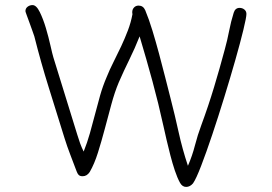

<svg xmlns="http://www.w3.org/2000/svg" viewBox="-20 -730 1069 755"><path d="M949 -675Q949 -662 937 -612.5Q925 -563 905.5 -494.5Q886 -426 862 -348Q838 -270 814.5 -200Q791 -130 771 -78Q751 -26 739 -9Q727 5 712 5Q697 5 688 -11Q677 -31 667.5 -59.5Q658 -88 650 -119Q642 -150 635 -180Q628 -210 623 -233Q603 -324 579.5 -410.5Q556 -497 529 -587Q510 -539 488.5 -495.5Q467 -452 447 -406Q431 -368 418 -320Q405 -272 392 -223Q379 -174 365 -129.5Q351 -85 333 -54Q322 -37 305 -37Q294 -37 289 -42.5Q284 -48 281 -57Q269 -89 256.5 -121.5Q244 -154 234 -186Q203 -286 172 -385Q141 -484 115 -587Q113 -593 107.5 -608.5Q102 -624 96 -640.5Q90 -657 85 -670.5Q80 -684 80 -686Q80 -697 88.5 -703.5Q97 -710 108 -710Q123 -710 136.5 -682.5Q150 -655 160.5 -619.5Q171 -584 178.5 -550.5Q186 -517 190 -504L284 -200Q289 -183 295 -166.5Q301 -150 309 -134Q323 -169 333.5 -206Q344 -243 353.5 -280Q363 -317 373.5 -354Q384 -391 399 -426Q411 -456 426.5 -486.5Q442 -517 456.5 -548Q471 -579 483 -610.5Q495 -642 501 -675Q500 -676 500 -682Q500 -693 507 -700.5Q514 -708 525 -708Q543 -708 551 -690Q566 -654 579.5 -609.5Q593 -565 605.5 -518.5Q618 -472 629.5 -426.5Q641 -381 651 -342Q668 -276 682.5 -210Q697 -144 719 -78Q736 -117 746.5 -158Q757 -199 772 -239Q799 -312 821.5 -386.5Q844 -461 864 -536Q874 -572 881 -608.5Q888 -645 899 -680Q905 -699 922 -699Q933 -699 941 -692.5Q949 -686 949 -675Z"/></svg>

Font: Wynona
Style: Regular
Weight: 400
Italic angle: -12°
Designer: Kanati
Foundry: Kanati and Michael Everson
Version: Version 2.000